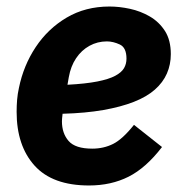

<svg xmlns="http://www.w3.org/2000/svg" viewBox="-20 -557 555 589"><path d="M253 12Q141 12 86 -49Q31 -110 31 -214Q31 -233 32.5 -251Q34 -269 38 -287Q52 -356 89.5 -412.5Q127 -469 184.5 -503Q242 -537 316 -537Q346 -537 378.5 -530Q411 -523 439.5 -506.5Q468 -490 486 -462Q504 -434 504 -391Q504 -359 492 -331.5Q480 -304 455 -282Q430 -260 390.5 -244.5Q351 -229 297 -219.5Q243 -210 172 -208Q171 -199 170.5 -194Q170 -189 170 -185Q170 -148 190.5 -124.5Q211 -101 263 -101Q298 -101 327 -115.5Q356 -130 391 -174L477 -106Q428 -42 374.5 -15Q321 12 253 12ZM308 -430Q279 -430 254.5 -416.5Q230 -403 213.5 -378.5Q197 -354 191 -320L187 -297Q243 -300 278.5 -307Q314 -314 333.5 -324.5Q353 -335 360.5 -348Q368 -361 368 -377Q368 -411 347.5 -420.5Q327 -430 308 -430Z"/></svg>

Font: IBM Plex Sans
Style: Bold Italic
Weight: 700
Italic angle: -11.31°
Designer: Mike Abbink, Paul van der Laan, Pieter van Rosmalen
Foundry: Bold Monday
Version: Version 3.201